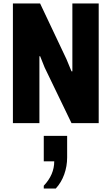

<svg xmlns="http://www.w3.org/2000/svg" viewBox="-20 -706 640 1101"><path d="M54 0V-686H210L361 -367L390 -297H395V-686H546V0H390L236 -319L210 -384L206 -383V0ZM231 375V359Q291 296 291 219H231V73H365V197Q365 247 348.5 293.5Q332 340 300 375Z"/></svg>

Font: Chivo Mono
Style: Bold
Weight: 700
Monospace: yes
Designer: Hector Gatti
Foundry: Omnibus-Type
Version: Version 1.008; ttfautohint (v1.8.4.7-5d5b)